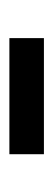

<svg xmlns="http://www.w3.org/2000/svg" viewBox="127 -433 113 407"><g transform="rotate(-90 183.5 -229.5)"><path d="M306.2 -192.9H60.1V-266.1H306.2Z"/></g></svg>

Font: Abyssinica SIL
Style: Regular
Weight: 400
Designer: Victor Gaultney and Lorna Evans
Foundry: SIL International
Version: Version 2.100